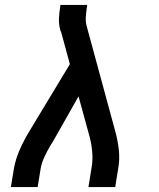

<svg xmlns="http://www.w3.org/2000/svg" viewBox="-20 -755 640 775"><path d="M24 0 36 -74Q43 -113 60 -151.5Q77 -190 99 -226L262 -496L227 -625Q226 -627 225 -629.5Q224 -632 223 -634V-635Q217 -657 218 -680.5Q219 -704 223 -728L224 -735H332L331 -728Q328 -708 326.5 -688Q325 -668 330 -649L445 -226Q455 -190 459.5 -151.5Q464 -113 457 -74L445 0H337L349 -74Q355 -106 352.5 -138.5Q350 -171 342 -202L297 -366L191 -179Q189 -176 186.5 -172.5Q184 -169 182 -165Q169 -143 158.5 -120Q148 -97 144 -74L132 0Z"/></svg>

Font: Iosevka Curly Slab SmBdEx
Style: Italic
Weight: 600
Width: 7
Italic angle: -9°
Monospace: yes
Designer: Belleve Invis
Foundry: Belleve Invis
Version: Version 11.1.0; ttfautohint (v1.8.3)